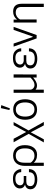

<svg xmlns="http://www.w3.org/2000/svg" viewBox="1676 -2540 1030 4421"><g transform="rotate(-90 2190.5 -329.0)"><path d="M267 15C392 15 508 -36 508 -177H437C435 -73 364 -44 271 -44C205 -44 116 -59 116 -143C116 -212 159 -238 224 -238H349V-297H227C177 -297 135 -327 135 -380C135 -409 147 -435 171 -457C193 -478 233 -489 287 -489C385 -489 436 -439 438 -355H508C508 -404 489 -449 452 -488C418 -526 364 -545 292 -545C233 -545 167 -539 119 -501C81 -471 62 -432 62 -384C62 -326 96 -284 151 -267C79 -252 43 -207 43 -143C43 -22 167 15 267 15Z M582 165H655V-67C667 -48 691 -30 722 -14C753 2 793 10 842 10C993 10 1059 -127 1059 -261V-278C1059 -428 979 -542 820 -542C657 -542 582 -424 582 -272ZM817 -50C776 -50 741 -60 713 -80C684 -100 664 -120 655 -142V-279C655 -392 691 -481 818 -481C939 -481 985 -386 985 -277V-259C985 -147 943 -50 817 -50Z M1515 166H1594L1398 -187L1591 -530H1518L1362 -241L1206 -530H1126L1319 -183L1122 166H1194L1355 -135Z M1881 10C2045 10 2116 -112 2116 -263C2116 -416 2049 -540 1881 -540C1715 -540 1644 -415 1644 -263C1644 -109 1715 10 1881 10ZM1907 -616 1981 -814 1912 -824 1868 -627ZM1881 -50C1755 -50 1717 -157 1717 -265C1717 -372 1757 -480 1881 -480C2006 -480 2043 -372 2043 -265C2043 -158 2005 -50 1881 -50Z M2445 -49C2385 -49 2337 -94 2337 -146V-530H2264V165H2337V-25C2363 0 2394 8 2434 8C2506 8 2565 -38 2617 -82V0H2687L2688 -530H2614V-141C2559 -85 2503 -49 2445 -49Z M3048 15C3173 15 3289 -36 3289 -177H3218C3216 -73 3145 -44 3052 -44C2986 -44 2897 -59 2897 -143C2897 -212 2940 -238 3005 -238H3130V-297H3008C2958 -297 2916 -327 2916 -380C2916 -409 2928 -435 2952 -457C2974 -478 3014 -489 3068 -489C3166 -489 3217 -439 3219 -355H3289C3289 -404 3270 -449 3233 -488C3199 -526 3145 -545 3073 -545C3014 -545 2948 -539 2900 -501C2862 -471 2843 -432 2843 -384C2843 -326 2877 -284 2932 -267C2860 -252 2824 -207 2824 -143C2824 -22 2948 15 3048 15Z M3713 -530 3560 -90H3550L3399 -530H3328L3517 0H3595L3783 -530Z M4241 165H4315V-347C4315 -467 4261 -541 4136 -541C4060 -541 3999 -513 3952 -453H3951L3950 -530H3882V0H3954V-384C3986 -442 4044 -481 4111 -481C4200 -481 4241 -438 4241 -349Z"/></g></svg>

Font: Cheyenne Sans Light
Style: Regular
Weight: 300
Designer: The Public Sans project authors (U.S. Web Design System), Libre Franklin designed by Pablo Impallari and Rodrigo Fuenzal
Foundry: The Cheyenne Sans Project Authors
Version: Version 2.007